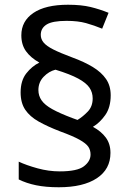

<svg xmlns="http://www.w3.org/2000/svg" viewBox="-20 -785 553 810"><path d="M67 -395Q67 -445 91 -475.5Q115 -506 146 -521Q110 -541 90 -568.5Q70 -596 70 -636Q70 -696 121 -730.5Q172 -765 267 -765Q323 -765 362 -755.5Q401 -746 438 -731L411 -664Q377 -678 343 -687.5Q309 -697 261 -697Q201 -697 176.5 -681.5Q152 -666 152 -638Q152 -620 164 -605.5Q176 -591 204.5 -576.5Q233 -562 284 -543Q336 -524 372 -502Q408 -480 427.5 -451.5Q447 -423 447 -383Q447 -332 424 -299.5Q401 -267 372 -250Q407 -231 426.5 -204.5Q446 -178 446 -140Q446 -71 388.5 -33Q331 5 228 5Q173 5 132 -3.5Q91 -12 59 -28V-103Q91 -88 138 -75Q185 -62 232 -62Q306 -62 334 -83.5Q362 -105 362 -133Q362 -152 352.5 -166Q343 -180 315.5 -195.5Q288 -211 233 -231Q181 -251 143.5 -272Q106 -293 86.5 -322Q67 -351 67 -395ZM142 -405Q142 -381 155.5 -361.5Q169 -342 200.5 -324.5Q232 -307 285 -287L307 -279Q330 -293 350.5 -314.5Q371 -336 371 -370Q371 -395 357.5 -415Q344 -435 310 -453.5Q276 -472 214 -491Q186 -484 164 -461Q142 -438 142 -405Z"/></svg>

Font: Noto Sans Meetei Mayek
Style: Regular
Weight: 400
Designer: Monotype Design Team and Neelakash Kshetrimayum
Foundry: Monotype Imaging Inc.
Version: Version 2.002